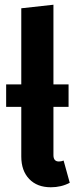

<svg xmlns="http://www.w3.org/2000/svg" viewBox="-20 -776 321 812"><path d="M275 -3Q239 16 195 16Q137 16 103.5 -19Q70 -54 70 -114V-324H6V-419H70V-741L206 -756V-419H270V-324H206V-120Q206 -93 229 -93Q239 -93 249 -97Z"/></svg>

Font: Fira Sans Extra Condensed SemiBold
Style: Regular
Weight: 600
Width: 1
Designer: Carrois Corporate & Edenspiekermann AG
Foundry: Carrois Corporate GbR & Edenspiekermann AG
Version: Version 4.203